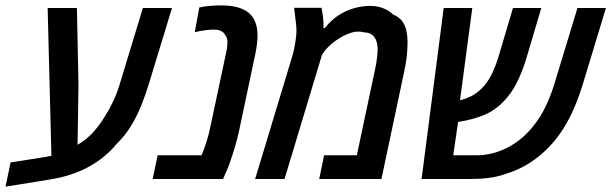

<svg xmlns="http://www.w3.org/2000/svg" viewBox="-58 -660 2254 708"><path d="M-37.6 28.3 -19 -61 102.5 -80.1Q119.6 -83 136.2 -86.4Q152.8 -89.8 171.4 -93.3L132.8 -36.1L117.7 -630.4H225.6L231.4 -348.1L228 -126Q259.3 -144 284.2 -170.9Q309.1 -197.8 329.6 -232.4Q344.7 -255.4 358.4 -284.2Q372.1 -313 382.3 -345.7L468.8 -630.4H576.2L491.2 -351.6Q479 -311 463.1 -271.5Q447.3 -231.9 425.3 -195.8Q403.3 -159.7 372.6 -129.9Q330.1 -78.1 268.3 -44.4Q206.5 -10.7 123.5 2.4Z M504.9 0 523.4 -87.4H685.1Q694.8 -109.9 703.4 -136.7Q711.9 -163.6 717.3 -190.4L776.4 -468.3Q778.8 -478.5 779.8 -488Q780.8 -497.6 780.8 -504.9Q780.8 -512.7 778.8 -519Q776.9 -525.4 772.9 -529.8Q768.6 -539.6 758.1 -545.2Q747.6 -550.8 731 -550.8Q717.3 -550.8 700 -548.6Q682.6 -546.4 660.2 -541.5L676.8 -632.3Q695.3 -636.7 716.8 -638.4Q738.3 -640.1 757.8 -640.1Q797.4 -640.1 824.7 -631.1Q852.1 -622.1 868.2 -604Q880.4 -589.8 886 -571Q891.6 -552.2 891.6 -528.8Q891.6 -514.6 889.6 -498.3Q887.7 -481.9 884.3 -464.8L822.8 -173.8Q816.9 -147.5 808.3 -118.4Q799.8 -89.4 790.8 -63.7Q781.7 -38.1 774.4 -22.5L764.6 0Z M882.8 0 1017.1 -443.8Q1022.5 -460 1026.4 -478.8Q1030.3 -497.6 1032.7 -515.6Q1035.2 -533.7 1035.2 -548.3Q1035.2 -557.6 1033.7 -571Q1032.2 -584.5 1030.3 -599.9Q1028.3 -615.2 1026.4 -631.3H1127.4Q1130.4 -617.2 1132.3 -603Q1134.3 -588.9 1134.8 -576.2Q1135.3 -570.8 1135 -565.9Q1134.8 -561 1134.8 -556.2H1139.6Q1168.9 -593.8 1209 -614.5Q1249 -635.3 1299.8 -638.2Q1330.6 -639.2 1353.8 -630.1Q1377 -621.1 1391.6 -606.4Q1412.6 -598.1 1424.3 -583Q1436 -567.9 1440.4 -547.4Q1444.8 -526.9 1444.8 -502.9Q1444.8 -478.5 1441.7 -450.7Q1438.5 -422.9 1431.2 -390.1L1348.6 0H1119.1L1137.2 -87.4H1257.8L1322.8 -393.6Q1326.7 -410.6 1329.1 -424.8Q1331.5 -439 1333 -452.1Q1334.5 -465.3 1334.5 -479Q1334.5 -495.1 1329.8 -508.8Q1325.2 -522.5 1314.7 -531.2Q1304.2 -540 1285.6 -540.5Q1261.7 -546.9 1238.5 -539.8Q1215.3 -532.7 1195.8 -520.5Q1178.2 -510.3 1162.4 -496.3Q1146.5 -482.4 1137.7 -469.7L1129.4 -458L991.2 0Z M1496.6 0 1578.1 -630.4H1683.6L1633.8 -256.3L1610.4 -301.8Q1617.7 -295.9 1625 -293Q1632.3 -290 1637.7 -290Q1663.6 -296.9 1682.4 -306.9Q1701.2 -316.9 1717.8 -333.5Q1738.3 -353 1753.4 -383.1Q1768.6 -413.1 1780.3 -451.2L1833.5 -630.4H1938L1882.8 -444.3Q1866.7 -392.1 1846.7 -353Q1826.7 -314 1797.9 -284.7Q1765.6 -251.5 1725.1 -235.1Q1684.6 -218.8 1634.8 -210.9Q1626.5 -210.4 1620.1 -210.7Q1613.8 -210.9 1606.7 -211.9Q1599.6 -212.9 1588.9 -216.3L1638.2 -258.3L1613.3 -87.4H1699.2Q1757.8 -87.4 1812.5 -115.2Q1867.2 -143.1 1908.7 -195.3Q1934.6 -227.1 1954.1 -267.6Q1973.6 -308.1 1987.3 -354L2071.3 -630.4H2176.3L2091.3 -350.1Q2077.6 -305.7 2060.3 -264.6Q2043 -223.6 2020.5 -187.5Q1998 -151.4 1971.2 -123Q1937 -85.9 1895.3 -59.3Q1853.5 -32.7 1806.6 -18.6Q1777.3 -8.3 1745.6 -4.2Q1713.9 0 1678.7 0Z"/></svg>

Font: Open Sans SemiCondensed SemiBold
Style: Italic
Weight: 600
Width: 4
Italic angle: -12°
Designer: Monotype Design Team
Foundry: Monotype Imaging Inc.
Version: Version 3.000